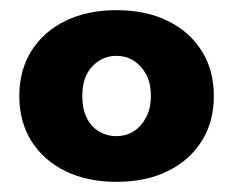

<svg xmlns="http://www.w3.org/2000/svg" viewBox="-20 -613 458 378"><path d="M209 -255Q152 -255 109 -276Q66 -297 42 -335Q18 -373 18 -424Q18 -475 42 -513Q66 -551 109 -572Q152 -593 209 -593Q267 -593 310 -572Q353 -551 377 -513Q401 -475 401 -424Q401 -373 377 -335Q353 -297 310 -276Q267 -255 209 -255ZM209 -345Q229 -345 244 -355Q259 -365 268 -382.5Q277 -400 277 -424Q277 -449 268 -466Q259 -483 244 -493Q229 -503 209 -503Q190 -503 174.5 -493Q159 -483 150.5 -466Q142 -449 142 -424Q142 -399 150.5 -381.5Q159 -364 174.5 -354.5Q190 -345 209 -345Z"/></svg>

Font: Rokkitt SemiBold ExtraBold
Style: Regular
Weight: 800
Version: Version 3.103